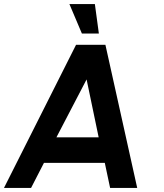

<svg xmlns="http://www.w3.org/2000/svg" viewBox="-50 -919 802 939"><path d="M322 -700H465.5L621 0H488.5L462.5 -122.5H165L102 0H-30.5ZM226 -247.5H432.5L373.5 -530.5ZM289.5 -899H414L433.5 -755H350.5Z"/></svg>

Font: Urbanist
Style: Bold Italic
Weight: 700
Italic angle: -8°
Designer: Corey Hu
Foundry: Corey Hu
Version: Version 1.330; ttfautohint (v1.8.4.7-5d5b)